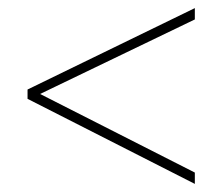

<svg xmlns="http://www.w3.org/2000/svg" viewBox="-20 -562 549 474"><path d="M461 -108 48 -318V-341L461 -542V-514L79 -330L461 -136Z"/></svg>

Font: Noto Sans Telugu SemiCondensed Thin
Style: Regular
Weight: 100
Width: 4
Designer: Jelle Bosma - Monotype Design Team
Foundry: Monotype Imaging Inc.
Version: Version 2.005; ttfautohint (v1.8.4.7-5d5b)